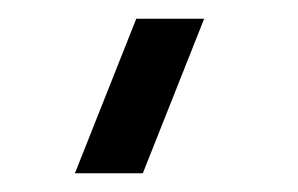

<svg xmlns="http://www.w3.org/2000/svg" viewBox="-20 -740 318 205"><path d="M132.5 -555H60L125.5 -720H198Z"/></svg>

Font: Cns Manrope Med
Style: Regular
Weight: 500
Designer: Mikhail Sharanda
Foundry: Mikhail Sharanda
Version: Version 4.504